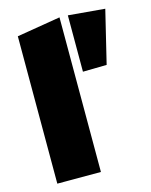

<svg xmlns="http://www.w3.org/2000/svg" viewBox="-111 -799 686 872"><g transform="rotate(-15 232.5 -363.5)"><path d="M49 -693 254 -727V0H49ZM293 -461V-726L465 -711L405 -463Z"/></g></svg>

Font: Ysabeau Black
Style: Regular
Weight: 900
Designer: Christian Thalmann (Catharsis Fonts)
Version: Version 0.003